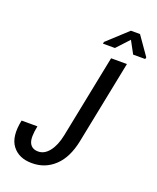

<svg xmlns="http://www.w3.org/2000/svg" viewBox="-164 -995 903 1102"><g transform="rotate(20 288.0 -443.5)"><path d="M166 10.3Q85.9 10.3 45.9 -42.5Q5.9 -95.2 27.8 -199.2H124.5Q109.4 -125.5 124 -95.2Q138.7 -64.9 176.8 -64.9Q214.8 -64.5 244.1 -101.6Q273.4 -138.7 286.6 -203.6L388.2 -710.9H484.9L383.3 -203.6Q361.8 -96.7 303.7 -43Q246.1 10.7 166 10.3ZM576.2 -784.7 573.7 -773.9H500L459 -849.6L388.7 -773.9H315.4L317.9 -785.2L440.9 -898.4H496.6Z"/></g></svg>

Font: RobotoCondensed-Italic
Style: Italic
Weight: 400
Designer: Google
Version: Version 1.200311; 2013